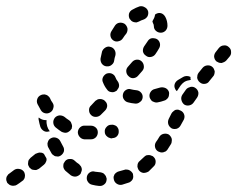

<svg xmlns="http://www.w3.org/2000/svg" viewBox="-44 -593 783 634"><path d="M243 -10Q241 0 246 7Q251 15 260 17Q272 20 283 21Q293 22 300 16Q307 11 308 1Q309 -3 307 -7Q306 -12 303 -15Q300 -19 297 -21Q293 -23 288 -24Q279 -25 270 -26Q261 -29 253 -24Q245 -19 243 -10ZM38 -9Q39 -14 38 -18Q37 -23 35 -26Q29 -34 20 -35Q11 -37 3 -32Q-5 -26 -13 -20Q-17 -18 -19 -14Q-22 -11 -23 -6Q-24 -2 -23 3Q-22 7 -20 11Q-17 14 -13 17Q-10 19 -5 20Q-1 21 3 20Q8 20 12 17Q20 12 29 5Q33 3 35 -1Q38 -5 38 -9ZM334 -17Q332 -13 331 -9Q331 -4 332 0Q334 9 342 14Q350 19 359 17Q370 14 381 10Q385 9 388 6Q392 3 394 -1Q396 -5 396 -10Q396 -14 395 -19Q393 -23 390 -26Q387 -29 383 -31Q379 -33 375 -33Q370 -34 366 -32Q357 -29 348 -27Q344 -26 340 -23Q337 -21 334 -17ZM171 -61Q168 -57 166 -53Q165 -49 165 -44Q165 -40 167 -36Q169 -32 172 -29Q181 -21 190 -14Q198 -9 207 -10Q216 -12 222 -19Q224 -23 225 -27Q227 -32 226 -36Q225 -41 223 -44Q220 -48 217 -51Q209 -56 203 -62Q196 -69 186 -68Q177 -68 171 -61ZM410 -47Q409 -42 411 -38Q412 -34 415 -30Q421 -23 430 -22Q439 -22 447 -27Q455 -35 463 -43Q470 -49 470 -59Q470 -68 464 -74Q461 -78 456 -79Q452 -81 448 -81Q443 -81 439 -80Q435 -78 432 -75Q425 -68 418 -62Q414 -59 412 -55Q410 -51 410 -47ZM109 -71Q108 -73 106 -76Q104 -80 101 -85Q99 -86 96 -88Q93 -89 90 -89Q86 -90 81 -88Q77 -87 73 -85L57 -72Q54 -69 51 -65Q49 -61 49 -57Q48 -52 49 -48Q51 -44 53 -40Q56 -37 60 -34Q64 -32 68 -32Q73 -31 77 -32Q81 -34 85 -36L101 -49Q106 -53 108 -59Q111 -65 109 -71ZM125 -137Q121 -135 118 -132Q115 -128 114 -124Q112 -120 113 -115Q113 -111 115 -107Q120 -97 126 -87Q128 -83 132 -81Q135 -78 139 -77Q144 -76 148 -76Q153 -77 156 -79Q164 -84 167 -93Q169 -102 164 -110Q160 -118 155 -127Q151 -135 142 -138Q133 -141 125 -137ZM478 -93Q482 -91 486 -90Q490 -89 495 -90Q499 -91 503 -93Q507 -96 509 -99Q515 -108 521 -118Q523 -122 523 -126Q524 -131 523 -135Q522 -139 519 -143Q517 -146 513 -149Q505 -153 496 -151Q487 -149 482 -141Q477 -132 471 -124Q466 -116 468 -107Q470 -98 478 -93ZM273 -140Q279 -147 279 -156Q279 -166 272 -172Q265 -178 256 -178Q249 -178 244 -178Q240 -178 237 -178Q228 -179 221 -173Q214 -167 213 -157Q213 -148 219 -141Q225 -134 234 -133Q239 -133 244 -133Q250 -133 257 -133Q266 -133 273 -140ZM348 -161Q348 -165 346 -169Q344 -173 341 -176Q337 -179 333 -180Q329 -182 324 -181H323Q314 -181 308 -174Q301 -167 302 -157Q302 -153 304 -149Q306 -145 310 -142Q313 -139 317 -138Q321 -136 326 -136L327 -137Q337 -137 343 -144Q349 -151 348 -161ZM176 -155Q172 -154 168 -155Q163 -156 159 -158Q150 -164 140 -172Q133 -178 132 -187Q131 -196 137 -204Q143 -211 153 -212Q162 -212 169 -207Q176 -201 184 -196Q187 -194 190 -190Q192 -186 193 -182Q194 -179 194 -176Q194 -173 193 -171Q193 -170 193 -169Q192 -168 192 -167Q191 -166 190 -165Q188 -161 184 -159Q181 -156 176 -155ZM89 -175Q86 -185 84 -196Q84 -198 83 -200Q83 -202 84 -205Q91 -199 100 -197Q105 -196 110 -196Q109 -190 110 -185Q111 -176 115 -168Q118 -164 120 -160Q120 -160 119 -159Q118 -159 117 -159Q108 -156 100 -161Q92 -166 89 -175ZM523 -169Q527 -167 532 -167Q536 -167 540 -168Q545 -170 548 -173Q551 -176 553 -180L563 -198Q567 -207 564 -215Q561 -224 552 -228Q548 -230 544 -231Q539 -231 535 -230Q531 -228 528 -225Q524 -222 522 -218L513 -200Q509 -191 512 -182Q515 -174 523 -169ZM303 -259Q300 -263 296 -264Q292 -266 287 -266Q283 -266 279 -265Q275 -263 271 -260L257 -245Q250 -239 250 -230Q250 -220 256 -214Q262 -207 272 -207Q281 -207 288 -213L303 -228Q309 -234 310 -243Q310 -253 303 -259ZM122 -222Q130 -227 132 -236Q135 -245 130 -253Q124 -261 121 -269Q119 -273 115 -276Q112 -279 108 -280Q103 -282 99 -281Q95 -281 91 -279Q82 -275 79 -266Q76 -257 80 -249Q85 -239 91 -229Q96 -221 105 -219Q114 -217 122 -222ZM564 -248Q572 -243 581 -245Q590 -247 595 -254Q601 -262 607 -271Q612 -279 611 -288Q609 -297 602 -302Q598 -305 594 -306Q589 -307 585 -306Q581 -305 577 -303Q573 -301 570 -297Q564 -288 558 -280Q553 -272 555 -263Q557 -254 564 -248ZM427 -271Q428 -280 422 -287Q416 -294 407 -295Q397 -296 389 -298Q380 -301 372 -296Q364 -291 362 -282Q360 -272 365 -265Q370 -257 379 -255Q390 -252 402 -251Q411 -250 418 -256Q426 -261 427 -271ZM512 -272Q514 -276 514 -280Q515 -285 514 -289Q511 -298 503 -302Q494 -306 485 -304Q476 -301 467 -299Q458 -297 453 -289Q448 -281 450 -272Q451 -268 454 -264Q456 -260 460 -258Q464 -256 468 -255Q473 -254 477 -255Q488 -257 499 -261Q503 -262 506 -265Q510 -268 512 -272ZM309 -298Q301 -308 296 -321Q292 -329 296 -338Q300 -346 308 -350Q317 -353 325 -350Q334 -346 337 -338Q340 -330 345 -324Q348 -320 349 -314Q350 -309 348 -304Q347 -303 347 -302Q345 -299 343 -296Q342 -295 342 -294Q341 -293 340 -293Q332 -287 323 -289Q314 -290 309 -298ZM581 -328Q583 -329 586 -329Q585 -331 585 -333Q585 -336 585 -339Q579 -342 573 -342Q566 -342 561 -339Q552 -334 544 -329Q536 -324 533 -316Q530 -307 535 -298Q536 -297 537 -295Q538 -294 540 -292Q546 -301 552 -310Q557 -317 564 -322Q572 -327 581 -328ZM607 -336Q608 -331 610 -328Q612 -324 616 -321Q623 -315 632 -316Q642 -317 647 -325L660 -341Q663 -344 664 -349Q665 -353 665 -358Q664 -362 662 -366Q660 -370 656 -373Q649 -378 640 -377Q631 -376 625 -369L612 -353Q609 -349 608 -345Q607 -340 607 -336ZM423 -391Q416 -397 407 -396Q398 -395 392 -388Q385 -380 378 -372Q372 -365 373 -356Q374 -347 381 -341Q388 -334 397 -335Q406 -336 412 -343Q419 -351 426 -359Q432 -366 431 -375Q430 -385 423 -391ZM288 -400Q290 -411 293 -423Q296 -431 304 -436Q312 -441 321 -438Q330 -436 335 -427Q339 -419 337 -410Q334 -401 333 -393Q332 -385 326 -380Q321 -375 314 -374Q313 -374 311 -374Q310 -374 309 -374Q308 -374 307 -374Q298 -375 292 -383Q287 -391 288 -400ZM678 -434Q680 -435 680 -436Q687 -443 696 -443Q705 -444 712 -437Q719 -431 719 -422Q720 -413 714 -406Q710 -401 703 -393Q700 -390 696 -388Q692 -386 688 -385Q683 -385 679 -386Q675 -388 671 -390Q664 -396 663 -406Q663 -415 669 -422Q673 -427 676 -431Q676 -431 677 -432Q678 -433 678 -434ZM474 -464Q473 -464 473 -464Q472 -465 472 -465Q471 -465 471 -465Q470 -466 469 -466Q461 -468 454 -466Q447 -463 443 -456Q438 -449 432 -440Q427 -432 428 -423Q430 -414 438 -409Q445 -403 455 -405Q464 -407 469 -414Q476 -424 481 -433Q486 -441 484 -450Q482 -459 474 -464ZM331 -459Q339 -454 348 -457Q357 -459 362 -467Q367 -475 373 -482Q378 -490 377 -499Q375 -508 368 -514Q360 -519 351 -518Q342 -517 336 -509Q330 -500 324 -490Q319 -482 321 -473Q323 -464 331 -459ZM471 -547Q470 -547 470 -546Q469 -546 468 -545Q467 -536 462 -528Q461 -525 459 -523Q460 -522 460 -520Q461 -518 461 -517Q464 -512 464 -507Q464 -497 471 -491Q478 -485 487 -485Q496 -485 503 -492Q509 -499 509 -508Q509 -524 502 -537Q497 -546 489 -549Q480 -552 471 -547ZM384 -531Q387 -527 390 -524Q394 -521 398 -520Q402 -519 407 -519Q411 -520 415 -522Q422 -526 429 -528Q438 -531 443 -539Q447 -547 445 -556Q442 -565 434 -569Q426 -574 417 -572Q405 -568 393 -561Q385 -557 382 -548Q380 -539 384 -531Z"/></svg>

Font: FRB American Cursive Guidelines Arrows Dashed Extrabold
Style: Bold Italic
Weight: 800
Italic angle: -25°
Version: Version 2.0;Modular Font Editor K font №1